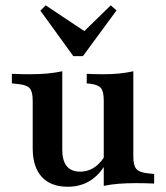

<svg xmlns="http://www.w3.org/2000/svg" viewBox="-20 -696 630 728"><path d="M216.1 -416.1V-208.1H104V-314.5Q104 -348.4 92.7 -361.3Q81.5 -374.2 48.4 -377.4L25 -379.8V-416.1Q41.9 -415.3 57.7 -414.9Q73.4 -414.5 92.7 -414.5Q129.8 -414.5 160.1 -417.3Q190.3 -420.2 216.1 -425.8ZM216.1 -208.1V-128.2Q216.1 -87.1 233.1 -66.1Q250 -45.2 283.9 -45.2Q320.2 -45.2 348.4 -69.4Q376.6 -93.5 397.6 -144.4L405.6 -128.2Q379 -55.6 337.1 -21.8Q295.2 12.1 237.1 12.1Q172.6 12.1 138.3 -25.4Q104 -62.9 104 -133.9V-208.1ZM373.4 0V-208.1H485.5V-102.4Q485.5 -68.5 497.2 -55.2Q508.9 -41.9 541.9 -38.7L564.5 -36.3V0Q547.6 -0.8 531.9 -1.2Q516.1 -1.6 496.8 -1.6Q459.7 -1.6 429.4 0.8Q399.2 3.2 373.4 8.9ZM485.5 -416.1V-208.1H373.4V-314.5Q373.4 -348.4 363.3 -361.3Q353.2 -374.2 324.2 -378.2L308.9 -379.8V-416.1Q325.8 -415.3 339.9 -414.9Q354 -414.5 370.2 -414.5Q404 -414.5 432.3 -417.3Q460.5 -420.2 485.5 -425.8ZM400 -675.8 421.8 -656.5 294.4 -483.1H258.1L133.1 -655.6L153.2 -675.8L322.6 -562.9L273.4 -552.4Z"/></svg>

Font: Playfair 9pt
Style: Bold
Weight: 700
Designer: Claus Eggers Sørensen
Foundry: Claus Eggers Sørensen
Version: Version 2.203